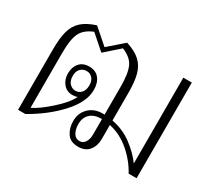

<svg xmlns="http://www.w3.org/2000/svg" viewBox="-116 -758 1051 961"><g transform="rotate(30 409.5 -277.0)"><path d="M752 -553V0H706Q675 -58 621.5 -104Q568 -150 503 -164V-83Q503 -43 481.5 -16.5Q460 10 419 10Q374 10 354 -19.5Q334 -49 334 -90Q334 -136 364.5 -166Q395 -196 444 -196H454V-359Q454 -433 437 -470.5Q420 -508 368 -529L285 -456L202 -529Q150 -508 133 -470.5Q116 -433 116 -359V-40Q157 -59 216 -112Q275 -165 293 -205Q281 -200 265 -200Q232 -200 212 -224Q192 -248 192 -283Q192 -320 212 -343Q232 -366 268 -366Q306 -366 326 -341Q346 -316 346 -275Q346 -206 278 -131.5Q210 -57 109 0H67V-349Q67 -414 78 -454.5Q89 -495 117 -521Q145 -547 198 -564L285 -488L372 -564Q425 -547 453 -521Q481 -495 492 -454.5Q503 -414 503 -349V-190Q570 -177 621 -138.5Q672 -100 703 -57V-553ZM315 -284Q315 -311 301.5 -325.5Q288 -340 268 -340Q247 -340 233 -325.5Q219 -311 219 -284Q219 -257 233 -241.5Q247 -226 268 -226Q288 -226 301.5 -241.5Q315 -257 315 -284ZM454 -170H452Q410 -170 387 -148.5Q364 -127 364 -90Q364 -59 376 -38.5Q388 -18 411 -18Q431 -18 442.5 -36Q454 -54 454 -81Z"/></g></svg>

Font: Trirong ExtraLight
Style: Regular
Weight: 275
Designer: Katatrad Team
Foundry: CadsonDemak
Version: Version 1.001